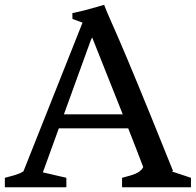

<svg xmlns="http://www.w3.org/2000/svg" viewBox="-41 -791 826 811"><path d="M-20.5 0H239.3V-40L140.1 -63L207.5 -249H500.5C533.7 -165 553.2 -113.8 564 -85C549.8 -58.6 520 -52.2 474.6 -40V0H765.6V-40L684.6 -66.9L689.9 -68.8C435.5 -702.6 434.1 -679.2 398.9 -770.5C333 -751.5 321.3 -748 264.6 -735.4L265.1 -710.9L307.6 -695.3L58.1 -67.4C39.6 -54.7 12.7 -48.8 -20.5 -40ZM229 -308.1 335.9 -603C340.3 -615.7 344.2 -625.5 348.1 -633.3L477.5 -308.1Z"/></svg>

Font: Donegal One
Style: Regular
Weight: 400
Designer: Gary Lonergan
Foundry: Sorkin Type Co.
Version: Version 1.004